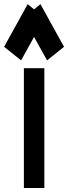

<svg xmlns="http://www.w3.org/2000/svg" viewBox="-68 -934 333 939"><path d="M48.8 -600.6H148.9V-14.6H48.8ZM245.1 -705.1 162.1 -638.7 98.6 -753.4 35.2 -638.7 -47.9 -705.1 67.4 -913.6 98.6 -888.2 129.9 -913.6Z"/></svg>

Font: Gap Sans
Style: Black
Weight: 400
Designer: Alexandre Liziard and Etienne Ozeray
Foundry: Interstices.io
Version: Version 1.6.1 - December 3. 2014